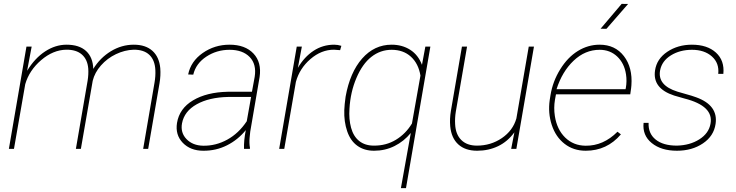

<svg xmlns="http://www.w3.org/2000/svg" viewBox="-20 -769 3804 992"><path d="M397.9 0H372.1L432.6 -351.6Q438 -384.8 436 -414.6Q432.1 -461.9 403.1 -487.3Q374 -512.7 322.8 -512.2Q254.4 -511.2 192.6 -458.3Q130.9 -405.3 110.4 -334L52.2 0H25.9L116.7 -528.3H143.6L120.1 -403.3Q159.7 -468.3 212.9 -503.2Q266.1 -538.1 323.7 -538.1Q389.2 -538.1 424.6 -505.6Q460 -473.1 461.9 -413.1Q497.1 -470.2 552.7 -504.2Q608.4 -538.1 671.4 -538.1Q732.4 -538.1 767.6 -506.3Q802.7 -474.6 808.1 -416.5Q811 -379.4 804.2 -338.9L745.6 0H719.7L778.3 -341.8Q784.2 -375.5 782.7 -406.7Q780.3 -458.5 751.7 -485.6Q723.1 -512.7 670.4 -512.2Q624.5 -510.7 579.3 -489.3Q534.2 -467.8 501.7 -430.9Q469.2 -394 459 -351.6Z M1240.7 0Q1239.3 -43 1250 -96.7Q1209 -46.4 1152.6 -18.1Q1096.2 10.3 1030.3 9.8Q963.9 9.8 924.3 -31.2Q884.8 -72.3 894.5 -133.8Q906.7 -208.5 977.3 -250.5Q1047.9 -292.5 1156.2 -294.9H1281.7L1295.9 -372.1Q1306.2 -437 1270 -474.4Q1233.9 -511.7 1166 -511.7Q1099.6 -511.7 1045.9 -476.3Q992.2 -440.9 978.5 -383.3L952.1 -384.3Q965.8 -452.1 1027.3 -495.1Q1088.9 -538.1 1166 -538.1Q1246.6 -538.1 1289.6 -492.4Q1332.5 -446.8 1321.3 -371.1L1272.9 -88.9L1269.5 -55.7Q1267.1 -29.8 1271.5 -4.4L1271 0ZM1029.8 -16.1Q1095.2 -15.1 1154.3 -47.6Q1213.4 -80.1 1254.9 -142.6L1277.3 -268.1H1159.2Q1060.5 -266.1 996.3 -230.2Q932.1 -194.3 920.4 -131.8Q911.6 -83.5 943.6 -50.3Q975.6 -17.1 1029.8 -16.1Z M1737.3 -509.8 1705.6 -512.2Q1640.1 -512.2 1584 -463.9Q1527.8 -415.5 1508.8 -346.2L1448.7 0H1422.4L1513.2 -528.3H1539.6L1519 -418.5Q1552.2 -475.1 1600.1 -506.6Q1647.9 -538.1 1706.5 -538.1Q1725.1 -538.1 1743.7 -532.2Z M1765.6 -269.5Q1788.1 -395 1851.1 -466.6Q1914.1 -538.1 2003.4 -538.1Q2058.1 -538.1 2099.4 -511.7Q2140.6 -485.4 2160.2 -434.1L2177.7 -528.3H2203.6L2077.6 203.1H2051.3L2102.5 -82Q2066.9 -38.6 2018.3 -14.4Q1969.7 9.8 1912.6 9.8Q1861.8 9.8 1826.2 -15.9Q1790.5 -41.5 1773.7 -91.1Q1756.8 -140.6 1758.8 -200.2Q1759.8 -228 1765.6 -269.5ZM1785.6 -207.5Q1781.7 -153.8 1793.9 -108.9Q1806.2 -64 1836.2 -40.3Q1866.2 -16.6 1911.6 -16.6Q1975.1 -16.1 2025.6 -46.9Q2076.2 -77.6 2108.4 -130.9L2152.3 -378.4Q2142.1 -440.4 2103 -476.1Q2064 -511.7 2003.4 -511.7Q1945.3 -511.7 1898.9 -475.3Q1852.5 -439 1821.5 -366Q1790.5 -293 1785.6 -207.5Z M2621.1 0 2637.7 -85.4Q2603 -37.6 2553.7 -13.9Q2504.4 9.8 2445.3 9.8Q2383.8 9.8 2347.9 -22.9Q2312 -55.7 2306.2 -116.2Q2302.7 -154.8 2309.6 -195.8L2366.7 -528.3H2393.1L2335 -191.9Q2329.6 -158.7 2331.5 -127.4Q2334 -74.7 2363.3 -45.7Q2392.6 -16.6 2444.3 -16.6Q2515.6 -16.6 2572.8 -55.4Q2629.9 -94.2 2647.9 -156.7L2711.9 -528.3H2738.8L2647.9 0Z M3006.3 9.8Q2942.9 9.8 2897 -25.9Q2851.1 -61.5 2830.8 -123.3Q2810.5 -185.1 2820.3 -252.9L2824.2 -277.3Q2835.9 -348.6 2874.3 -410.6Q2912.6 -472.7 2965.3 -505.4Q3018.1 -538.1 3078.1 -538.1Q3158.2 -538.1 3203.6 -479Q3249 -419.9 3242.2 -327.6L3240.7 -312.5L3236.3 -281.7H2852.5L2847.2 -252.9Q2840.3 -211.9 2846.7 -169.9Q2857.4 -100.1 2900.1 -58.3Q2942.9 -16.6 3005.9 -16.1Q3097.2 -15.1 3170.4 -88.4L3188 -74.7Q3115.7 9.8 3006.3 9.8ZM3078.1 -511.7Q3002.9 -511.7 2943.6 -455.3Q2884.3 -398.9 2855.5 -308.1H3211.9L3213.4 -314.5Q3219.7 -349.6 3214.4 -384.8Q3205.6 -442.4 3168.7 -477.1Q3131.8 -511.7 3078.1 -511.7ZM3191.9 -749 3225.1 -748.5 3113.3 -620.1 3083 -620.6Z M3650.9 -129.4Q3668.5 -221.2 3517.1 -259.8L3462.9 -275.4Q3350.6 -312 3364.3 -404.8Q3373 -464.8 3427.7 -501.5Q3482.4 -538.1 3554.7 -538.1Q3634.3 -538.1 3679.2 -497.1Q3724.1 -456.1 3717.3 -387.2H3690.9Q3696.8 -442.9 3658.2 -477.3Q3619.6 -511.7 3555.2 -511.7Q3492.7 -511.7 3446.3 -482.9Q3399.9 -454.1 3390.6 -405.8Q3376 -328.1 3480.5 -295.4L3553.2 -274.4L3577.6 -266.1Q3691.4 -224.6 3677.2 -128.9Q3668 -65.9 3611.8 -28.1Q3555.7 9.8 3477.5 9.8Q3396 9.8 3347.2 -30Q3298.3 -69.8 3305.2 -134.3H3331.1Q3328.6 -79.6 3367.4 -48.1Q3406.2 -16.6 3477.1 -16.6Q3544.4 -18.1 3593.3 -49.1Q3642.1 -80.1 3650.9 -129.4Z"/></svg>

Font: TypoPRO Roboto
Style: Italic
Weight: 250
Italic angle: -12°
Designer: Google
Version: Version 2.136; 2016